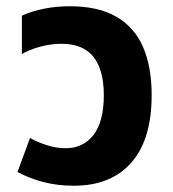

<svg xmlns="http://www.w3.org/2000/svg" viewBox="-20 -581 554 614"><path d="M216 13Q165 13 120 1.5Q75 -10 36 -31L76 -140Q98 -127 129 -117Q160 -107 190 -107Q246 -107 279 -149.5Q312 -192 312 -277Q312 -357 279 -399Q246 -441 176 -441Q143 -441 108 -431.5Q73 -422 50 -408V-531Q81 -545 120 -553Q159 -561 203 -561Q295 -561 353 -527Q411 -493 438 -429.5Q465 -366 465 -277Q465 -135 400 -61Q335 13 216 13Z"/></svg>

Font: Farlight84_Sys_V01
Style: Bold
Weight: 700
Designer: Monotype Design Team, Nadine Chahine and Nizar Qandah
Foundry: Monotype Imaging Inc.
Version: Version 2.004;October 31, 2024;FontCreator 14.0.0.2814 64-bi